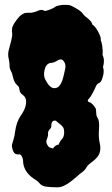

<svg xmlns="http://www.w3.org/2000/svg" viewBox="-20 -757 469 802"><path d="M408.2 -527.3Q418.9 -506.8 410.2 -476.6Q413.1 -469.7 413.1 -459.5Q413.1 -449.2 410.2 -439.5Q404.3 -414.1 394.5 -410.6Q384.8 -407.2 379.9 -395Q375 -382.8 366.2 -366.7Q357.4 -350.6 352.1 -345.7Q346.7 -340.8 346.7 -336.4Q346.7 -332 354.5 -329.6Q362.3 -327.1 371.1 -316.4Q379.9 -305.7 380.9 -299.8Q381.8 -293.9 381.8 -288.1Q381.8 -273.4 387.2 -265.1Q392.6 -256.8 393.6 -244.6Q394.5 -232.4 393.6 -219.7Q390.6 -183.6 396.5 -159.7Q402.3 -135.7 395.5 -116.7Q388.7 -97.7 363.3 -80.1Q347.7 -68.4 342.8 -60.5Q335.9 -46.9 322.3 -37.1Q313.5 -31.2 301.8 -20.5Q290 -9.8 277.3 0Q245.1 25.4 220.2 25.4Q195.3 25.4 174.3 22.9Q153.3 20.5 143.6 6.8Q138.7 1 132.8 -2.9Q127 -6.8 121.1 -10.7Q76.2 -41 76.2 -87.9Q76.2 -93.8 71.3 -103.5Q66.4 -113.3 59.6 -112.3Q39.1 -109.4 33.2 -130.9Q28.3 -145.5 30.3 -153.8Q32.2 -162.1 36.6 -174.8Q41 -187.5 43 -207Q48.8 -249 67.4 -274.9Q85.9 -300.8 88.9 -324.7Q91.8 -348.6 75.2 -360.4Q63.5 -369.1 62.5 -377L59.6 -390.6Q58.6 -395.5 51.3 -401.9Q43.9 -408.2 40.5 -416Q37.1 -423.8 35.2 -431.2Q33.2 -438.5 31.7 -445.3Q30.3 -452.1 24.9 -461.9Q19.5 -471.7 20 -481.9Q20.5 -492.2 16.6 -510.7Q11.7 -529.3 16.6 -548.3Q21.5 -567.4 27.3 -588.9Q32.2 -610.4 30.8 -618.7Q29.3 -627 30.3 -636.7Q32.2 -655.3 61.5 -688.5Q77.1 -702.1 87.4 -703.1Q97.7 -704.1 104 -703.6Q110.4 -703.1 120.1 -705.6Q129.9 -708 142.1 -713.4Q154.3 -718.8 168 -710.9Q197.3 -717.8 213.9 -730.5Q217.8 -732.4 230.5 -734.9Q243.2 -737.3 250 -736.8Q256.8 -736.3 264.2 -736.3Q271.5 -736.3 281.2 -731.4Q316.4 -712.9 323.7 -702.6Q331.1 -692.4 337.4 -687.5Q343.8 -682.6 349.6 -677.7Q364.3 -665 366.2 -653.3Q369.1 -653.3 376 -645.5Q382.8 -637.7 388.7 -627Q404.3 -598.6 400.4 -589.8Q404.3 -583 407.2 -564Q410.2 -544.9 408.2 -527.3ZM190.4 -494.1Q171.9 -490.2 166 -464.8Q161.1 -440.4 168.5 -426.3Q175.8 -412.1 181.6 -404.3Q194.3 -388.7 206.1 -388.7Q217.8 -388.7 225.1 -395.5Q232.4 -402.3 237.3 -413.6Q242.2 -424.8 245.1 -437.5Q248 -450.2 252 -467.8Q255.9 -485.4 249 -497.1Q242.2 -508.8 234.4 -508.8Q226.6 -508.8 220.2 -504.4Q213.9 -500 207.5 -497.6Q201.2 -495.1 197.3 -494.6Q193.4 -494.1 190.4 -494.1ZM212.9 -252.9Q194.3 -255.9 194.3 -231.4Q194.3 -223.6 189.5 -218.8Q179.7 -209 180.7 -199.2Q181.6 -189.5 176.3 -177.2Q170.9 -165 176.3 -154.3Q181.6 -143.6 187.5 -141.1Q193.4 -138.7 201.2 -136.7Q210.9 -151.4 225.6 -153.3Q228.5 -165 238.3 -175.3Q248 -185.5 248 -202.6Q248 -219.7 242.7 -226.6Q237.3 -233.4 229.5 -239.3Q221.7 -245.1 212.9 -252.9Z"/></svg>

Font: Creepster
Style: Regular
Weight: 400
Designer: Font Diner, Inc
Foundry: Font Diner, Inc
Version: Version 1.002